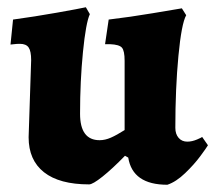

<svg xmlns="http://www.w3.org/2000/svg" viewBox="-20 -498 594 530"><path d="M35 -377Q26 -377 18.5 -376Q11 -375 9 -375L16 -444Q75 -452 137 -463Q199 -474 217 -478L228 -459Q217 -435 209 -354.5Q201 -274 201 -184Q201 -111 255 -111Q270 -111 286 -118Q302 -125 324 -139V-330Q324 -358 316.5 -366.5Q309 -375 284 -376H270L280 -444Q339 -451 401.5 -461.5Q464 -472 482 -475L494 -456Q481 -433 472.5 -343.5Q464 -254 464 -145Q464 -128 473 -117.5Q482 -107 497 -107Q510 -107 524 -113Q538 -119 538 -120L554 -97Q550 -90 533 -67Q516 -44 491 -20Q466 4 442 12Q346 12 334 -63L325 -68Q290 -32 263 -10.5Q236 11 226 11Q144 11 101.5 -22.5Q59 -56 59 -119L66 -332Q66 -357 59 -367Q52 -377 35 -377Z"/></svg>

Font: Alegreya ExtraBold
Style: Regular
Weight: 800
Designer: Juan Pablo del Peral
Foundry: Huerta Tipografica
Version: Version 2.007; ttfautohint (v1.6)